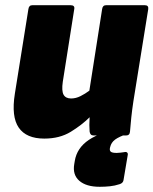

<svg xmlns="http://www.w3.org/2000/svg" viewBox="-20 -520 589 737"><path d="M150 12Q81 12 52 -30Q23 -72 37 -160L89 -485Q91 -500 104 -500H251Q268 -500 265 -485L221 -206Q216 -171 224 -156.5Q232 -142 253 -142Q271 -142 289 -151Q307 -160 323 -172L372 -485Q374 -500 387 -500H536Q551 -500 549 -485L492 -131Q487 -98 484 -69.5Q481 -41 479 -15Q478 0 464 0H339Q326 0 324 -15Q322 -38 324 -70Q294 -40 251.5 -14Q209 12 150 12ZM363 197Q311 197 284.5 174Q258 151 265 110L267 98Q275 48 321 17Q367 -14 461 -33L473 -8Q436 5 421.5 16Q407 27 403 44L402 48Q400 58 405.5 62.5Q411 67 428 67Q436 67 442 66Q448 65 457 64Q464 62 468 65.5Q472 69 470 77L454 172Q452 183 439 187Q421 193 402 195Q383 197 363 197Z"/></svg>

Font: Sofia Sans ExtraBlack
Style: Italic
Weight: 1000
Italic angle: -9°
Designer: Botio Nikoltchev, Ani Petrova
Foundry: lettersoup
Version: Version 4.100; ttfautohint (v1.8.4.7-5d5b)